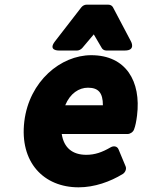

<svg xmlns="http://www.w3.org/2000/svg" viewBox="-20 -764 634 821"><path d="M84 -245C63 -70 167 37 316 37C384 37 451 13 505 -20C516 -27 522 -42 517 -53L487 -125C481 -140 465 -141 453 -134C417 -113 386 -102 349 -102C290 -102 253 -132 244 -191H526C536 -191 549 -199 553 -210C559 -225 563 -246 566 -270C584 -416 519 -528 370 -528C240 -528 105 -417 84 -245ZM259 -314C280 -365 318 -389 356 -389C401 -389 420 -367 420 -314ZM215 -587C184 -547 231 -548 231 -548H310C317 -548 326 -552 332 -559L381 -617L415 -559C418 -553 426 -548 434 -548H514C562 -548 540 -587 540 -587L463 -733C459 -740 452 -744 443 -744H350C342 -744 334 -740 328 -733Z"/></svg>

Font: Falling Sky
Style: BlkObl
Weight: 900
Designer: Paul D. Hunt
Foundry: Adobe Systems Incorporated
Version: Version 1.02